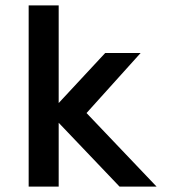

<svg xmlns="http://www.w3.org/2000/svg" viewBox="-20 -690 629 710"><path d="M86 -670H197V-309L369 -494H500L300 -272L559 0H422L197 -236V0H86Z"/></svg>

Font: Codetta
Style: Bold
Weight: 700
Designer: Ulrich Proeller
Foundry: PROSA GmbH
Version: Version 2.00;September 29, 2018;FontCreator 11.5.0.2427 64-b